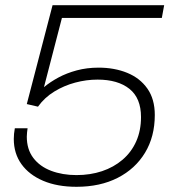

<svg xmlns="http://www.w3.org/2000/svg" viewBox="-20 -706 677 738"><path d="M274 12Q200 12 146 -11Q92 -34 62.5 -75Q33 -116 33 -172Q33 -182 34 -192Q35 -202 37 -213H86Q85 -205 84 -197Q83 -189 83 -181Q83 -132 108 -99Q133 -66 176.5 -49.5Q220 -33 274 -33Q327 -33 372 -48Q417 -63 451 -92Q485 -121 503.5 -162.5Q522 -204 522 -256Q522 -329 477.5 -364.5Q433 -400 355 -400Q312 -400 269 -388.5Q226 -377 188.5 -354Q151 -331 126 -296L83 -306L182 -686H611L602 -637H218L149 -371Q173 -391 204.5 -408Q236 -425 275 -435.5Q314 -446 359 -446Q420 -446 469 -426Q518 -406 546.5 -365.5Q575 -325 575 -264Q575 -181 537.5 -119Q500 -57 432.5 -22.5Q365 12 274 12Z"/></svg>

Font: Archivo SemiExpanded Thin
Style: Italic
Weight: 250
Width: 6
Italic angle: -10°
Designer: Hector Gatti
Foundry: Omnibus-Type
Version: Version 2.001